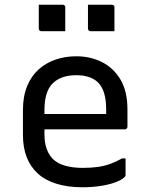

<svg xmlns="http://www.w3.org/2000/svg" viewBox="-20 -781 640 812"><path d="M303 -543Q362 -543 411 -518.5Q460 -494 489.5 -444.5Q519 -395 519 -318V-245Q519 -242 517.5 -239.5Q516 -237 514 -235.5Q512 -234 508 -234H249Q232 -234 215 -234Q198 -234 182 -234H152L139 -299H429Q429 -304 429 -309Q429 -314 429 -319Q429 -358 420.5 -386.5Q412 -415 394 -433Q378 -448 355 -455.5Q332 -463 303 -463Q238 -463 203 -428.5Q168 -394 168 -316V-211Q168 -189 172 -170.5Q176 -152 183.5 -137Q191 -122 202 -110Q222 -90 254.5 -80.5Q287 -71 330 -71Q366 -71 394 -75Q422 -79 446.5 -88Q471 -97 496 -111H511Q511 -93 511 -75Q511 -57 511 -40Q511 -38 510 -36Q509 -34 507 -32Q495 -20 468 -10Q441 0 405 5.5Q369 11 329 11Q268 11 220 -3.5Q172 -18 140.5 -46.5Q109 -75 93 -116Q77 -157 77 -211V-315Q77 -373 94.5 -416Q112 -459 143 -487Q174 -515 215 -529Q256 -543 303 -543ZM144 -761Q169 -761 194.5 -761Q220 -761 245 -761Q249 -761 251 -759.5Q253 -758 254.5 -756Q256 -754 256 -750V-649Q231 -649 205.5 -649Q180 -649 155 -649Q152 -649 149.5 -650.5Q147 -652 145.5 -654.5Q144 -657 144 -660ZM352 -761Q377 -761 402.5 -761Q428 -761 453 -761Q457 -761 459 -759.5Q461 -758 462.5 -756Q464 -754 464 -750V-649Q439 -649 413.5 -649Q388 -649 363 -649Q360 -649 357.5 -650.5Q355 -652 353.5 -654.5Q352 -657 352 -660Z"/></svg>

Font: Recursive
Style: Regular
Weight: 400
Version: Version 1.085